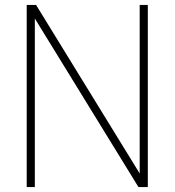

<svg xmlns="http://www.w3.org/2000/svg" viewBox="-20 -760 709 780"><path d="M88.5 0V-740H126.5L563 -30H547.5V-740H580.5V0H542.5L106 -710H121.5V0Z"/></svg>

Font: Encode Sans SC SemiCondensed Thin
Style: Regular
Weight: 250
Width: 4
Designer: Multiple Designers
Foundry: Impallari Type
Version: Version 3.002